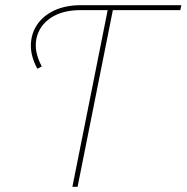

<svg xmlns="http://www.w3.org/2000/svg" viewBox="-20 -720 719 740"><path d="M259 0 395 -681H291Q220 -681 175.5 -651Q131 -621 120.5 -571.5Q110 -522 141 -464L124 -455Q98 -503 99 -547Q100 -591 123.5 -625.5Q147 -660 190 -680Q233 -700 292 -700H679L675 -681H415L279 0Z"/></svg>

Font: Montserrat Thin
Style: Italic
Weight: 100
Italic angle: -11.3°
Designer: Julieta Ulanovsky
Foundry: Julieta Ulanovsky
Version: Version 9.000; ttfautohint (v1.8.4.7-5d5b)